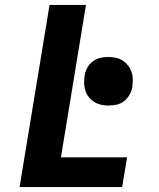

<svg xmlns="http://www.w3.org/2000/svg" viewBox="-20 -755 640 775"><path d="M59 0 180 -735H327L226 -120H493L473 0ZM417 -329Q402 -329 387 -332.5Q372 -336 359.5 -344Q347 -352 338 -363.5Q329 -375 324.5 -389.5Q320 -404 319.5 -419.5Q319 -435 322 -451Q324 -467 332.5 -482Q341 -497 355 -507.5Q369 -518 385 -521.5Q401 -525 418 -525Q433 -525 448.5 -521.5Q464 -518 476 -510Q488 -502 497 -490.5Q506 -479 511 -464.5Q516 -450 516 -434.5Q516 -419 514 -403Q511 -387 502.5 -372Q494 -357 480.5 -346.5Q467 -336 450.5 -332.5Q434 -329 417 -329Z"/></svg>

Font: Iosevka Heavy Extended
Style: Italic
Weight: 900
Width: 7
Italic angle: -9°
Monospace: yes
Designer: Belleve Invis
Foundry: Belleve Invis
Version: Version 32.5.0; ttfautohint (v1.8.4)